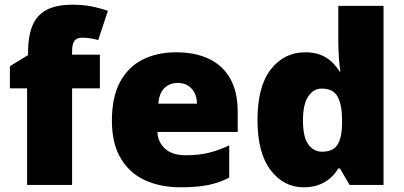

<svg xmlns="http://www.w3.org/2000/svg" viewBox="-20 -785 1714 815"><path d="M404 -410H286V0H95V-410H22V-504L99 -551V-560Q99 -632 118 -677Q137 -722 178.5 -743.5Q220 -765 287 -765Q330 -765 365 -758.5Q400 -752 438 -739L397 -615Q383 -619 365.5 -622Q348 -625 328 -625Q306 -625 296 -611.5Q286 -598 286 -568V-553H404Z M728 -563Q809 -563 867.5 -535Q926 -507 957.5 -451Q989 -395 989 -310V-225H648Q650 -182 680.5 -154Q711 -126 769 -126Q821 -126 864 -136Q907 -146 953 -168V-31Q913 -10 865.5 0Q818 10 746 10Q662 10 596.5 -19.5Q531 -49 493 -112Q455 -175 455 -273Q455 -373 489.5 -437Q524 -501 585.5 -532Q647 -563 728 -563ZM735 -433Q701 -433 678.5 -412Q656 -391 652 -345H816Q816 -370 806.5 -389.5Q797 -409 779 -421Q761 -433 735 -433Z M1269 10Q1184 10 1128.5 -63Q1073 -136 1073 -276Q1073 -418 1129.5 -490.5Q1186 -563 1276 -563Q1313 -563 1340 -552.5Q1367 -542 1387 -523.5Q1407 -505 1421 -482H1425Q1421 -503 1418.5 -540Q1416 -577 1416 -612V-760H1608V0H1464L1423 -70H1416Q1403 -48 1383 -30Q1363 -12 1335 -1Q1307 10 1269 10ZM1347 -141Q1393 -141 1412 -170Q1431 -199 1432 -259V-274Q1432 -339 1413.5 -374Q1395 -409 1345 -409Q1311 -409 1288.5 -376Q1266 -343 1266 -273Q1266 -204 1288.5 -172.5Q1311 -141 1347 -141Z"/></svg>

Font: Noto Sans Hebrew Black
Style: Regular
Weight: 900
Designer: Monotype Design Team
Foundry: Monotype Imaging Inc.
Version: Version 2.003